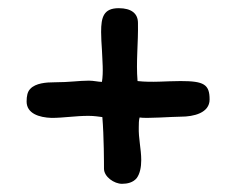

<svg xmlns="http://www.w3.org/2000/svg" viewBox="-20 -451 577 469"><path d="M421 -253C385 -253 352 -249 316 -253C312 -300 318 -346 317 -395C317 -418 301 -431 270 -431C233 -431 227 -409 227 -373C227 -359 228 -344 229 -329C230 -303 233 -275 229 -251C220 -251 209 -254 197 -254C173 -254 150 -250 113 -250C93 -250 67 -248 54 -234C47 -227 45 -216 45 -203C45 -174 75 -164 106 -163C135 -163 164 -168 196 -168C211 -168 221 -166 230 -165C234 -118 234 -50 234 -39C234 -19 259 -2 278 -2C291 -2 305 -5 314 -16C322 -27 325 -43 325 -60C325 -87 318 -113 319 -141C319 -148 319 -157 321 -164C337 -161 401 -166 422 -166C453 -166 492 -175 492 -208C492 -245 478 -253 421 -253Z"/></svg>

Font: Itim
Style: Regular
Weight: 400
Designer: CadsonDemak Team
Foundry: Pablo Impallari
Version: Version 1.002;PS 001.002;hotconv 1.0.88;makeotf.lib2.5.64775